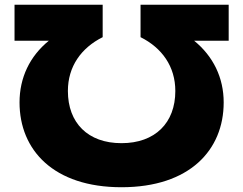

<svg xmlns="http://www.w3.org/2000/svg" viewBox="-20 -770 1020 806"><path d="M490 16C776 16 919 -140 919 -340C919 -444 875 -534 795 -599H940V-750H570V-614C660 -569 716 -491 716 -388C716 -254 631 -169 490 -169C349 -169 265 -254 265 -388C265 -491 321 -569 411 -614V-750H41V-599H185C105 -534 62 -444 62 -340C62 -140 205 16 490 16Z"/></svg>

Font: Bounded
Style: Bold
Weight: 700
Designer: Vlad Churkin
Version: Version 3.0